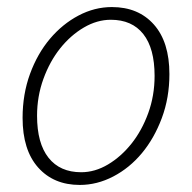

<svg xmlns="http://www.w3.org/2000/svg" viewBox="-20 -512 544 544"><path d="M206 12Q132 12 88 -37.5Q44 -87 44 -178Q44 -245 65 -302.5Q86 -360 121.5 -402Q157 -444 202.5 -468Q248 -492 297 -492Q372 -492 416 -442.5Q460 -393 460 -302Q460 -235 438.5 -177.5Q417 -120 382 -78Q347 -36 301 -12Q255 12 206 12ZM210 -24Q249 -24 286 -46Q323 -68 352.5 -105Q382 -142 400 -191.5Q418 -241 418 -297Q418 -375 386 -415.5Q354 -456 294 -456Q255 -456 217.5 -434Q180 -412 150.5 -375Q121 -338 103 -288.5Q85 -239 85 -184Q85 -106 117.5 -65Q150 -24 210 -24Z"/></svg>

Font: TypoPRO Source Sans Pro
Style: Italic
Weight: 300
Italic angle: -11°
Designer: Paul D. Hunt
Foundry: Adobe Systems Incorporated
Version: Version 1.075;PS 2.000;hotconv 1.0.86;makeotf.lib2.5.63406